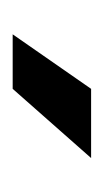

<svg xmlns="http://www.w3.org/2000/svg" viewBox="50 -814 165 306"><g transform="rotate(90 133.0 -660.5)"><path d="M121.1 -597.7 231.4 -722.7H121.1L34.2 -597.7Z"/></g></svg>

Font: Giphurs SC
Style: Regular
Weight: 400
Version: Version 0.920